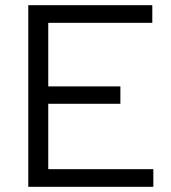

<svg xmlns="http://www.w3.org/2000/svg" viewBox="-20 -720 659 740"><path d="M89 0V-700H567V-632H166V-387H444V-320H166V-68H571V0Z"/></svg>

Font: Red Hat Text VF
Style: Regular
Weight: 300
Designer: Pentagram, MCKL
Foundry: Pentagram, MCKL
Version: Version 1.023